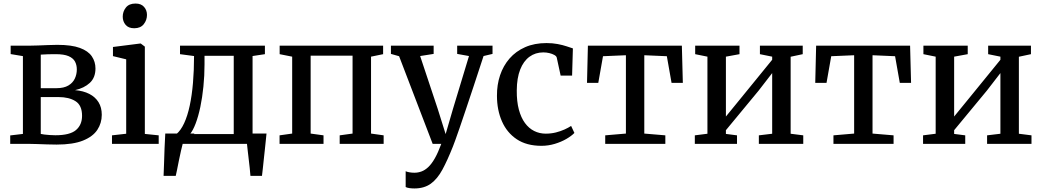

<svg xmlns="http://www.w3.org/2000/svg" viewBox="-20 -810 5865 1081"><path d="M298.5 4Q275.5 4 245.5 3Q215.5 2 188 1Q160.5 0 143.5 0H37.5V-47.5L109 -56V-494L40 -505.5V-553H152Q169 -553 194.8 -554Q220.5 -555 249.2 -556.2Q278 -557.5 303 -557.5Q383 -557.5 429.8 -540.2Q476.5 -523 497 -492.8Q517.5 -462.5 517.5 -424.5Q517.5 -373 485.8 -343.5Q454 -314 402.5 -302.5Q449.5 -298.5 483 -281.2Q516.5 -264 534.8 -234.5Q553 -205 553 -164Q553 -117 528 -79Q503 -41 447.2 -18.5Q391.5 4 298.5 4ZM291.5 -48.5Q373.5 -48.5 407.8 -77.8Q442 -107 442 -158Q442 -217 405.2 -240.2Q368.5 -263.5 310 -263.5H209.5V-56Q217 -54 230 -52.5Q243 -51 259 -49.8Q275 -48.5 291.5 -48.5ZM209.5 -313.5H297.5Q339.5 -313.5 364.8 -328.5Q390 -343.5 401.2 -367.5Q412.5 -391.5 412.5 -419Q412.5 -444.5 402 -463.8Q391.5 -483 365.8 -494Q340 -505 293.5 -505Q272.5 -505 250.8 -504.5Q229 -504 209.5 -502.5Z M610.5 0V-48L690.5 -57V-476L616 -494V-545.5L769.5 -565H772.5L795.5 -547.5V-56L873.5 -48V0ZM735 -651Q703.5 -651 687.2 -670.2Q671 -689.5 671 -716Q671 -745 688.8 -767.5Q706.5 -790 742.5 -790H743.5Q774.5 -790 791 -771.2Q807.5 -752.5 807.5 -726Q807.5 -697 789.5 -674Q771.5 -651 736 -651Z M954 0V-54L972.5 -54.5Q998 -75.5 1017 -116.8Q1036 -158 1048.2 -215.2Q1060.5 -272.5 1066.5 -343.2Q1072.5 -414 1072.5 -494.5L993.5 -505V-553H1471.5V-505L1402 -494.5V0ZM1049.5 -55H1296V-496H1131.5V-448Q1131.5 -384 1125.2 -322.2Q1119 -260.5 1107.8 -207.2Q1096.5 -154 1081.5 -114.5Q1066.5 -75 1049.5 -55ZM901 180Q902.5 145 903.8 105.2Q905 65.5 906.5 24Q908 -17.5 910.5 -58H1075L1010 -6Q1005.5 11.5 999.2 38.2Q993 65 987.2 94Q981.5 123 976.8 146.2Q972 169.5 969.5 180ZM1390 180Q1388.5 159.5 1386 136Q1383.5 112.5 1380.5 88Q1377.5 63.5 1375 40.8Q1372.5 18 1370.5 0L1326 -58H1480.5Q1478.5 -38 1476 -14Q1473.5 10 1470.8 35.8Q1468 61.5 1465.2 87.2Q1462.5 113 1460 136.8Q1457.5 160.5 1455 180Z M1554 0V-48L1625 -58V-491L1554.5 -505V-553H2137V-505L2069 -491V-58L2140 -48V0H1892.5V-48L1965 -58V-496.5H1729V-58L1801.5 -48V0Z M2313 251Q2297.5 251 2284.5 249Q2271.5 247 2264 243V154Q2270.5 157.5 2284.5 160Q2298.5 162.5 2313 162.5Q2334 162.5 2353.5 155.2Q2373 148 2391.8 130.2Q2410.5 112.5 2428.5 80.8Q2446.5 49 2464.5 0H2416L2227 -493.5L2181 -506.5V-553H2421.5V-506.5L2345.5 -494.5L2444.5 -197L2489 -55L2530.5 -197.5L2620.5 -494.5L2554 -506.5V-553H2753V-506.5L2702.5 -494.5Q2672.5 -402 2647.2 -326.2Q2622 -250.5 2602.2 -191.5Q2582.5 -132.5 2567.8 -90Q2553 -47.5 2543.5 -21Q2534 5.5 2530 15Q2499.5 92 2471 144.8Q2442.5 197.5 2405.5 224.2Q2368.5 251 2313 251Z M3028.5 11Q2945 11 2889.5 -26Q2834 -63 2806 -127Q2778 -191 2778 -270.5Q2777.5 -332.5 2795.5 -386.2Q2813.5 -440 2849 -480.8Q2884.5 -521.5 2936.8 -544.5Q2989 -567.5 3057 -567.5Q3091 -567.5 3119.8 -562Q3148.5 -556.5 3170.2 -549.2Q3192 -542 3205.5 -537.5L3201 -384.5H3136.5L3114.5 -486Q3112.5 -494 3101 -500.5Q3089.5 -507 3073 -511Q3056.5 -515 3039 -515Q2994.5 -515 2961 -490.5Q2927.5 -466 2908.8 -418.5Q2890 -371 2889.5 -300.5Q2889 -239 2901.2 -193.2Q2913.5 -147.5 2935.5 -117.5Q2957.5 -87.5 2987.5 -72.5Q3017.5 -57.5 3052.5 -57.5Q3082.5 -57.5 3109.5 -64.2Q3136.5 -71 3158.5 -81Q3180.5 -91 3195.5 -101L3214 -61.5Q3197.5 -44.5 3168.8 -27.8Q3140 -11 3103.5 0Q3067 11 3028.5 11Z M3387.5 0V-48L3504 -58V-499L3375 -493.5L3348.5 -343.5H3285L3290 -553H3819L3824.5 -343.5H3761L3734.5 -493.5L3607.5 -499V-58L3726 -48V0Z M3892 0V-48L3963 -57V-491L3894 -505V-553H4143.5V-505L4067 -491V-154L4138.5 -241.5L4327.5 -473.5V-491L4258.5 -505V-553H4499.5V-505L4431.5 -490.5V-57L4502.5 -48V0H4252.5V-48L4327.5 -57V-398.5L4251 -299.5L4067 -77V-56L4129.5 -48V0Z M4672.5 0V-48L4789 -58V-499L4660 -493.5L4633.5 -343.5H4570L4575 -553H5104L5109.5 -343.5H5046L5019.5 -493.5L4892.5 -499V-58L5011 -48V0Z M5177 0V-48L5248 -57V-491L5179 -505V-553H5428.5V-505L5352 -491V-154L5423.5 -241.5L5612.5 -473.5V-491L5543.5 -505V-553H5784.5V-505L5716.5 -490.5V-57L5787.5 -48V0H5537.5V-48L5612.5 -57V-398.5L5536 -299.5L5352 -77V-56L5414.5 -48V0Z"/></svg>

Font: Merriweather 24pt
Style: Regular
Weight: 400
Designer: Eben Sorkin
Foundry: Eben Sorkin
Version: Version 2.100